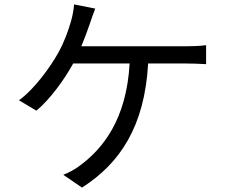

<svg xmlns="http://www.w3.org/2000/svg" viewBox="-20 -812 1040 871"><path d="M349 -602C364 -638 377 -674 387 -703C394 -724 403 -750 412 -773L316 -792C314 -763 308 -736 301 -712C290 -674 272 -622 244 -572C210 -511 138 -409 66 -357L145 -310C204 -358 271 -449 312 -524H568C554 -270 446 -139 348 -65C326 -47 295 -30 267 -19L352 39C524 -71 636 -238 652 -524H821C844 -524 883 -523 915 -521V-607C886 -603 846 -602 821 -602Z"/></svg>

Font: Noto Sans CJK KR Regular
Style: Regular
Weight: 400
Designer: Ryoko NISHIZUKA (kana & ideographs); Paul D. Hunt (Latin, Greek & Cyrillic); Wenlong ZHANG (bopomofo); Sandoll Communica
Foundry: Adobe Systems Incorporated
Version: Version 1.004;PS 1.004;hotconv 1.0.82;makeotf.lib2.5.63406